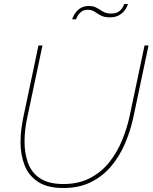

<svg xmlns="http://www.w3.org/2000/svg" viewBox="-20 -938 765 963"><path d="M298 5Q217 5 170 -26.5Q123 -58 103 -110Q83 -162 83 -225Q83 -257 87 -289.5Q91 -322 98 -355L173 -710H193L118 -355Q111 -323 107 -291.5Q103 -260 103 -228Q103 -169 120.5 -120.5Q138 -72 181 -43.5Q224 -15 298 -15Q374 -15 431 -44.5Q488 -74 527.5 -123.5Q567 -173 592 -233.5Q617 -294 630 -355L705 -710H725L650 -355Q635 -283 607 -218Q579 -153 536.5 -103Q494 -53 435 -24Q376 5 298 5ZM531 -851Q503 -851 485.5 -860.5Q468 -870 454 -879.5Q440 -889 420 -889Q400 -889 387 -878.5Q374 -868 368 -856Q362 -844 361 -841H342Q342 -843 346.5 -853.5Q351 -864 360.5 -876.5Q370 -889 386 -898.5Q402 -908 426 -908Q444 -908 457 -902.5Q470 -897 481.5 -889Q493 -881 506 -875.5Q519 -870 537 -870Q563 -870 577 -881Q591 -892 597 -904Q603 -916 603 -918H622Q621 -915 616.5 -904Q612 -893 601.5 -881Q591 -869 574 -860Q557 -851 531 -851Z"/></svg>

Font: Raleway Thin
Style: Italic
Weight: 100
Italic angle: -12°
Designer: Matt McInerney, Pablo Impallari, Rodrigo Fuenzalida
Foundry: Matt McInerney, Pablo Impallari, Rodrigo Fuenzalida
Version: Version 4.026